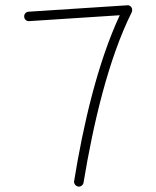

<svg xmlns="http://www.w3.org/2000/svg" viewBox="-20 -679 582 717"><path d="M70.3 -616.7C70.8 -606.4 79.1 -599.6 88.9 -600.1L427.2 -622.1C344.7 -444.8 291 -213.9 256.8 -2.9C254.9 6.3 262.2 15.6 271.5 17.6C281.2 19.5 290.5 12.2 292 2.9C328.1 -216.3 384.8 -459 472.2 -633.8C473.1 -635.3 473.6 -638.2 473.6 -641.6C473.6 -651.9 465.3 -660.6 455.1 -659.2L86.9 -635.3C76.7 -634.8 69.8 -626.5 70.3 -616.7Z"/></svg>

Font: Mikhak ExtraLight
Style: Regular
Weight: 200
Designer: Amin Abedi
Version: Version 3.2